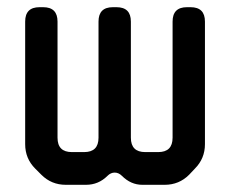

<svg xmlns="http://www.w3.org/2000/svg" viewBox="-20 -505 640 534"><path d="M95 -19Q123 9 163 9H219Q254 9 279 -16Q288 -25 299 -25Q310 -25 319 -16Q344 9 376 9H438Q478 9 506 -19L522 -36Q550 -64 550 -104V-445Q550 -485 510 -485H500Q460 -485 460 -445V-122Q460 -82 420 -82H384Q344 -82 344 -122V-445Q344 -485 304 -485H294Q254 -485 254 -445V-122Q254 -82 214 -82H180Q140 -82 140 -122V-445Q140 -485 100 -485H90Q50 -485 50 -445V-104Q50 -64 78 -36Z"/></svg>

Font: WDXL Lubrifont TC
Style: Regular
Weight: 400
Designer: [WDXL Lubrifont] Copyright 2020-2022 (c) NightFurySL2001, Skr-ZERO; [ZCOOL QingKe HuangYou] Copyright 2018-2022 (c) The 
Version: Version 2.001;hotconv 1.1.1;makeotfexe 2.6.0